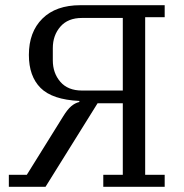

<svg xmlns="http://www.w3.org/2000/svg" viewBox="-20 -718 708 738"><path d="M14 -46H83L223 -271Q239 -297 253.5 -309.5Q268 -322 285 -326V-330Q181 -335 136 -380Q91 -425 91 -507Q91 -595 143 -646.5Q195 -698 289 -698H613V-652H538V-46H613V0H377V-46H452V-321H355L155 0H14ZM452 -649H295Q241 -649 212 -615.5Q183 -582 183 -533V-486Q183 -437 212 -403.5Q241 -370 295 -370H452Z"/></svg>

Font: IBM Plex Serif
Style: Regular
Weight: 400
Designer: Mike Abbink, Paul van der Laan, Pieter van Rosmalen
Foundry: Bold Monday
Version: Version 3.001